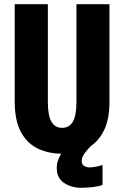

<svg xmlns="http://www.w3.org/2000/svg" viewBox="-20 -720 590 913"><path d="M467.5 64V159.5Q451.5 166 422.5 169.5Q393.5 173 366.5 173Q319 173 284.5 149.8Q250 126.5 250 79Q250 59.5 256 42.5Q262 25.5 271 11Q209 10 158.8 -14.2Q108.5 -38.5 79.2 -92.8Q50 -147 50 -237V-700H207.5V-237.5Q207.5 -169.5 224.8 -140.8Q242 -112 275.5 -112Q309 -112 326.2 -140.8Q343.5 -169.5 343.5 -237.5V-700H500.5V-237Q500.5 -156 476.5 -104.5Q452.5 -53 412 -25.5Q395 -9 381.8 10Q368.5 29 368.5 45.5Q368.5 62.5 380.2 69.2Q392 76 406.5 76Q419 76 439 72.2Q459 68.5 467.5 64Z"/></svg>

Font: Trispace SemiCondensed
Style: Bold
Weight: 700
Width: 4
Designer: Tyler Finck
Foundry: Etcetera Type Company
Version: Version 1.210; ttfautohint (v1.8.3)